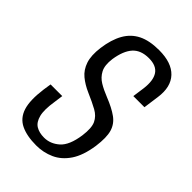

<svg xmlns="http://www.w3.org/2000/svg" viewBox="-185 -665 745 745"><g transform="rotate(45 187.0 -292.5)"><path d="M159 7Q107 7 74 -9Q41 -25 29 -62.5Q17 -100 26 -167L31 -200H95L90 -163Q82 -113 89 -85.5Q96 -58 114 -47Q132 -36 159 -36Q193 -36 221 -60.5Q249 -85 258 -148Q264 -193 253.5 -215.5Q243 -238 218.5 -251.5Q194 -265 157 -281Q127 -294 104.5 -312.5Q82 -331 72 -361Q62 -391 68 -437Q75 -489 94.5 -523.5Q114 -558 148 -575Q182 -592 235 -592Q304 -592 336.5 -557.5Q369 -523 360 -460L351 -395Q336 -395 320.5 -395Q305 -395 290 -395L297 -445Q303 -493 286.5 -517.5Q270 -542 229 -542Q185 -542 162 -516.5Q139 -491 131 -439Q126 -401 137.5 -379Q149 -357 170.5 -344Q192 -331 220 -320Q263 -303 288.5 -284.5Q314 -266 322.5 -237Q331 -208 324 -156Q315 -95 291 -59.5Q267 -24 232.5 -8.5Q198 7 159 7Z"/></g></svg>

Font: Alumni Sans
Style: Italic
Weight: 400
Italic angle: -8°
Version: Version 1.016